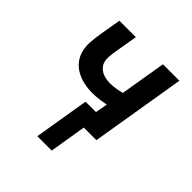

<svg xmlns="http://www.w3.org/2000/svg" viewBox="-195 -655 991 991"><g transform="rotate(45 300.0 -159.5)"><path d="M233 201 283 -101H359L371 -168Q347 -163 323 -160Q299 -157 275 -157Q244 -157 214 -163.5Q184 -170 158.5 -184Q133 -198 114.5 -221Q96 -244 88.5 -273Q81 -302 83 -333.5Q85 -365 90 -396L111 -520H231L207 -379Q205 -363 204 -346.5Q203 -330 207 -315.5Q211 -301 221 -289Q231 -277 244.5 -270Q258 -263 274 -260Q290 -257 306 -257Q326 -257 346.5 -260.5Q367 -264 387 -269L429 -520H549L463 0H371L338 201Z"/></g></svg>

Font: Iosevka SS04 Extended Oblique
Style: Bold
Weight: 700
Width: 7
Italic angle: -9°
Monospace: yes
Designer: Belleve Invis
Foundry: Belleve Invis
Version: Version 19.0.0; ttfautohint (v1.8.4)